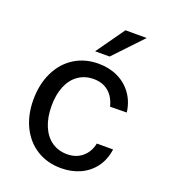

<svg xmlns="http://www.w3.org/2000/svg" viewBox="-134 -821 819 928"><g transform="rotate(20 275.0 -356.5)"><path d="M493.6 -351.6 408.1 -350.4Q396.3 -397.9 365.7 -423.6Q335 -449.2 289.5 -449.2Q244.3 -449.2 210.7 -426Q177 -402.8 158.9 -359.4Q140.9 -316 140.9 -258Q140.9 -199 159.2 -155Q177.4 -111 211.2 -87.2Q245.1 -63.4 290.4 -63.4Q337.4 -63.4 368.7 -90.2Q400.1 -117.1 408.9 -161.2H492.5Q485.3 -107.4 456.8 -68.8Q428.2 -30.2 384.1 -10.1Q339.9 10 286 10Q215.3 10 161.4 -23.4Q107.6 -56.9 77.8 -117.2Q48.1 -177.6 48.1 -256Q48.1 -335.1 77.7 -396.7Q107.2 -458.3 161.2 -492.7Q215.2 -527 286 -527Q340.7 -527 385.3 -505.8Q429.9 -484.6 458.3 -444.9Q486.8 -405.2 493.6 -351.6ZM460.9 -723 323.1 -577.5H248.6L351.6 -723Z"/></g></svg>

Font: Public Sans VF
Style: Regular
Weight: 400
Designer: Pablo Impallari, Rodrigo Fuenzalida (Modified by Dan O. Williams and USWDS)
Version: Version 1.003